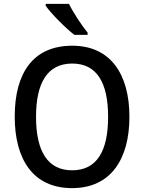

<svg xmlns="http://www.w3.org/2000/svg" viewBox="-20 -961 744 991"><path d="M336 -941H216V-931C243 -892 319 -815 364 -781H432V-793C402 -829 358 -896 336 -941ZM648 -358C648 -576 552 -725 353 -725C153 -725 56 -587 56 -359C56 -142 148 10 352 10C552 10 648 -140 648 -358ZM166 -358C166 -534 225 -633 353 -633C480 -633 538 -534 538 -358C538 -181 480 -82 352 -82C225 -82 166 -182 166 -358Z"/></svg>

Font: Noto Sans Devanagari UI SemiCondensed Medium
Style: Regular
Weight: 500
Width: 4
Designer: Jelle Bosma - Monotype Design Team
Foundry: Monotype Imaging Inc.
Version: Version 2.004